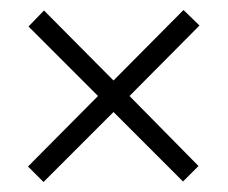

<svg xmlns="http://www.w3.org/2000/svg" viewBox="-20 -546 455 384"><path d="M347 -526 207 -385 68 -525 37 -493 176 -354 36 -213 67 -182 207 -322 346 -183 377 -214 239 -354 379 -495Z"/></svg>

Font: Noto Sans Khmer UI ExtraCondensed Light
Style: Regular
Weight: 300
Width: 2
Designer: Danh Hong and the Monotype Design Team
Foundry: Monotype Imaging Inc.
Version: Version 2.002